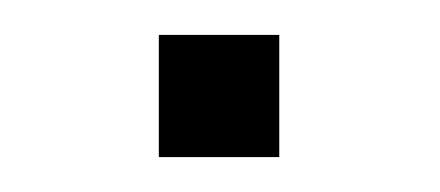

<svg xmlns="http://www.w3.org/2000/svg" viewBox="-20 -90 252 110"><path d="M71 -70H140V0H71Z"/></svg>

Font: wassup Sans
Style: Light
Weight: 200
Version: Version 2.001